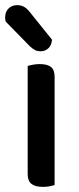

<svg xmlns="http://www.w3.org/2000/svg" viewBox="-35 -721 307 749"><path d="M178 1Q172 3 159.5 5.5Q147 8 132 8Q103 8 88 -3.5Q73 -15 73 -41V-464Q80 -466 93 -468.5Q106 -471 120 -471Q150 -471 164 -459.5Q178 -448 178 -422ZM-13 -637Q-15 -647 -15 -653Q-15 -675 -1.5 -688Q12 -701 32 -701Q59 -701 78 -678L168 -566Q166 -544 153.5 -532.5Q141 -521 124 -521Q110 -521 101 -526Q92 -531 82 -540Z"/></svg>

Font: Baloo 2 Medium
Style: Regular
Weight: 500
Designer: Sarang Kulkarni and Ek Type
Foundry: Ek Type
Version: Version 1.640;hotconv 1.0.111;makeotfexe 2.5.65597; ttfautoh